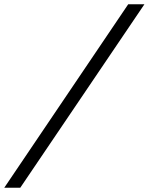

<svg xmlns="http://www.w3.org/2000/svg" viewBox="-83 -803 697 900"><path d="M594 -783H518L-63 77H12Z"/></svg>

Font: Geom Light
Style: Italic
Weight: 300
Italic angle: -10°
Version: Version 1.102